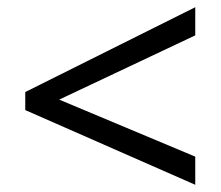

<svg xmlns="http://www.w3.org/2000/svg" viewBox="-20 -628 612 532"><path d="M521 -116 50 -323V-373L521 -608V-530L144 -352L521 -194Z"/></svg>

Font: Noto Sans Deseret
Style: Regular
Weight: 400
Designer: Monotype Design Team
Foundry: Monotype Imaging Inc.
Version: Version 2.001; ttfautohint (v1.8.4.7-5d5b)